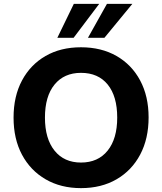

<svg xmlns="http://www.w3.org/2000/svg" viewBox="-20 -960 836 991"><path d="M398 11Q294 11 215.5 -34.5Q137 -80 93.5 -161.5Q50 -243 50 -353Q50 -463 93.5 -544.5Q137 -626 215 -671Q293 -716 398 -716Q503 -716 581.5 -671Q660 -626 703.5 -544.5Q747 -463 747 -354Q747 -244 703.5 -162Q660 -80 581.5 -34.5Q503 11 398 11ZM398 -121Q486 -121 535.5 -182.5Q585 -244 585 -353Q585 -463 536 -523.5Q487 -584 398 -584Q311 -584 261.5 -523.5Q212 -463 212 -353Q212 -244 261.5 -182.5Q311 -121 398 -121ZM276 -765 361 -940H492L360 -765ZM434 -765 532 -940H663L519 -765Z"/></svg>

Font: Nunito Sans ExtraBold
Style: Regular
Weight: 800
Designer: Vernon Adams
Foundry: Vernon Adams
Version: Version 3.101; ttfautohint (v1.8.4.7-5d5b);gftools[0.9.27]